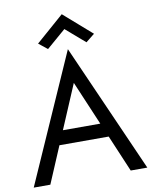

<svg xmlns="http://www.w3.org/2000/svg" viewBox="-99 -1008 859 1082"><g transform="rotate(-10 330.0 -467.5)"><path d="M330 -850 220 -755 170 -795 330 -935 490 -795 440 -755ZM560 0 471 -210H189L100 0H5L330 -735L655 0ZM330 -542 223 -290H437Z"/></g></svg>

Font: Jost
Style: Regular
Weight: 400
Version: Version 3.500